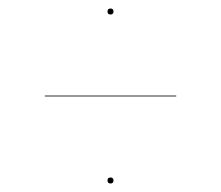

<svg xmlns="http://www.w3.org/2000/svg" viewBox="-20 -556 518 450"><path d="M246 -133Q246 -126 239 -126Q232 -126 232 -133Q232 -140 239 -140Q246 -140 246 -133ZM246 -529Q246 -522 239 -522Q232 -522 232 -529Q232 -536 239 -536Q246 -536 246 -529ZM85 -332H393V-330H85Z"/></svg>

Font: FiraGO Two
Style: Regular
Weight: 100
Designer: bBox Type
Foundry: bBox Type GmbH
Version: Version 1.001